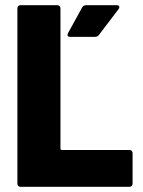

<svg xmlns="http://www.w3.org/2000/svg" viewBox="-20 -720 550 740"><path d="M59 0H479C486 0 491 -5 491 -12V-130C491 -137 486 -142 479 -142H218C215 -142 213 -144 213 -147V-688C213 -695 208 -700 201 -700H59C52 -700 47 -695 47 -688V-12C47 -5 52 0 59 0ZM250 -578H346C352 -578 357 -580 361 -585L437 -685C439 -688 440 -690 440 -693C440 -697 437 -700 430 -700H312C306 -700 300 -697 297 -692L242 -592C238 -584 241 -578 250 -578Z"/></svg>

Font: Barlow Semi Condensed ExtraBold
Style: Regular
Weight: 800
Width: 4
Designer: Jeremy Tribby
Foundry: Tribby Type
Version: Version 1.422;hotconv 1.0.109;makeotfexe 2.5.65596